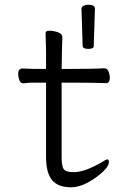

<svg xmlns="http://www.w3.org/2000/svg" viewBox="-20 -775 540 813"><path d="M281 18Q225 18 200 -13Q175 -44 175 -110V-425H111Q91 -424 79 -422Q67 -422 62 -435.5Q57 -449 57 -461Q57 -485 75 -485Q105 -483 175 -483V-559Q173 -615 173 -635Q173 -645 189 -645Q206 -645 225 -638.5Q244 -632 244 -617Q242 -563 241 -483Q383 -483 422 -486Q434 -486 439.5 -472.5Q445 -459 445 -446Q445 -423 429 -423Q409 -423 390 -424Q371 -425 241 -425V-108Q241 -70 250.5 -58Q260 -46 292 -46Q338 -46 411 -88Q428 -100 435 -100Q441 -100 441 -89Q441 -64 388 -25Q329 18 281 18ZM330 -580 325 -738Q325 -746 334 -750.5Q343 -755 353 -755Q382 -755 382 -739L377 -580Q377 -568 354 -568Q331 -568 330 -580Z"/></svg>

Font: LXGW WenKai Mono TC
Style: Regular
Weight: 400
Designer: LXGW / Fontworks Inc.
Foundry: LXGW / Fontworks Inc.
Version: Version 1.330